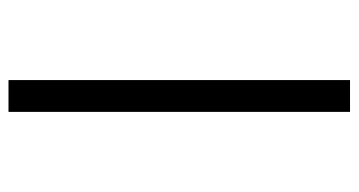

<svg xmlns="http://www.w3.org/2000/svg" viewBox="-216 -576 844 452"><g transform="rotate(90 206.0 -350.0)"><path d="M243.4 -752V52H168.5V-752Z"/></g></svg>

Font: Pathway Extreme 8pt Thin
Style: Regular
Weight: 100
Version: Version 1.001;gftools[0.9.26]